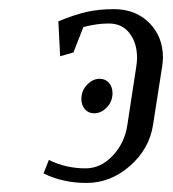

<svg xmlns="http://www.w3.org/2000/svg" viewBox="-20 -404 381 424"><path d="M76.2 -21 87.9 -50.8Q125.5 -32.2 168.9 -32.2Q202.6 -32.2 229 -60.3Q255.4 -88.4 261.2 -127.9L280.8 -255.9Q282.7 -269.5 282.7 -275.9Q282.7 -309.1 266.1 -330.6Q249.5 -352.1 220.2 -352.1Q193.4 -352.1 164.1 -344.2L142.1 -288.1L112.8 -279.8L108.9 -356.9Q144.5 -371.6 171.4 -377.7Q198.2 -383.8 231.9 -383.8Q279.3 -383.8 309.6 -353.5Q339.8 -323.2 339.8 -276.9Q339.8 -269.5 337.9 -255.9L317.9 -127.9Q309.6 -74.7 266.8 -37.4Q224.1 0 170.9 0Q118.7 0 76.2 -21ZM159.7 -185.5Q159.7 -189.9 160.2 -191.9Q162.1 -207.5 174.1 -218.8Q186 -230 200.2 -230Q212.9 -230 220.7 -220.9Q228.5 -211.9 228.5 -198.2Q228.5 -193.8 228 -191.9Q226.1 -176.3 214.1 -165Q202.1 -153.8 188 -153.8Q175.3 -153.8 167.5 -162.8Q159.7 -171.9 159.7 -185.5Z"/></svg>

Font: Gawaa
Style: Italic
Weight: 400
Designer: T. Christopher White
Version: Version 1.0